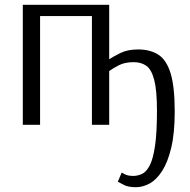

<svg xmlns="http://www.w3.org/2000/svg" viewBox="-20 -520 793 800"><path d="M547 260Q515 260 497 251Q479 242 471 237L487 199Q487 199 500 206Q513 213 535 213Q554 213 572 204.5Q590 196 604 169Q618 142 626 87.5Q634 33 634 -58Q634 -144 622.5 -187.5Q611 -231 589.5 -246Q568 -261 537 -261Q500 -261 475 -248Q450 -235 435 -224V0H363V-453H147V0H75V-500H435V-273Q451 -284 481.5 -299Q512 -314 555 -314Q606 -314 640 -292Q674 -270 691 -214Q708 -158 708 -55Q708 35 693.5 95.5Q679 156 655.5 192.5Q632 229 603.5 244.5Q575 260 547 260Z"/></svg>

Font: Arsenal SC
Style: Regular
Weight: 400
Designer: Andrij Shevchenko
Foundry: Stairsfor
Version: Version 2.001; ttfautohint (v1.8.4.7-5d5b)